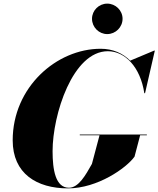

<svg xmlns="http://www.w3.org/2000/svg" viewBox="-20 -1029 874 1059"><path d="M487.5 -925.5C487.5 -879 525.5 -841 571.5 -841C617.5 -841 656 -879 656 -925.5C656 -971.5 617.5 -1009 571.5 -1009C525.5 -1009 487.5 -971.5 487.5 -925.5ZM420 -287V-283H529L487 -125C452 -63 414 6.5 360 6.5C286 6.5 270 -93 270 -195C270 -397 381 -746.5 575 -746.5C668.5 -746.5 754 -660.5 776 -515H780L834 -750H830.5L698 -694.5C657 -735.5 602.5 -760 535 -760C292 -760 50 -548 50 -255C50 -72 182 10 355 10C518 10 677 -102 722 -165L753 -283H790V-287Z"/></svg>

Font: Bodoni* 48pt Fatface
Style: Italic
Weight: 900
Italic angle: -13°
Version: Version 2.3